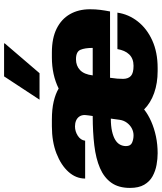

<svg xmlns="http://www.w3.org/2000/svg" viewBox="56 -858 811 964"><g transform="rotate(-90 462.0 -375.5)"><path d="M175 10Q147 10 116.5 4.5Q86 -1 59.5 -15.5Q33 -30 17 -57.5Q1 -85 1 -129Q1 -186 27 -222.5Q53 -259 100.5 -279.5Q148 -300 214.5 -308Q281 -316 362 -316Q364 -328 365 -336.5Q366 -345 366.5 -350Q367 -355 367 -356Q367 -372 359.5 -383Q352 -394 339 -399.5Q326 -405 310 -405Q285 -405 263 -391Q241 -377 238 -354H48Q48 -400 81.5 -437.5Q115 -475 174 -498Q233 -521 311 -521H344Q396 -521 434.5 -512Q473 -503 500 -487Q569 -521 656 -521H681Q753 -521 801 -497Q849 -473 873.5 -430Q898 -387 898 -330Q898 -302 895 -278.5Q892 -255 887 -229H554Q548 -189 548.5 -163Q549 -137 563.5 -124Q578 -111 614 -111Q632 -111 646.5 -116.5Q661 -122 671.5 -133Q682 -144 688.5 -159Q695 -174 698 -192H881Q873 -136 837 -90Q801 -44 741.5 -17Q682 10 603 10H588Q527 10 477.5 -7.5Q428 -25 395 -58Q370 -38 335 -22.5Q300 -7 259.5 1.5Q219 10 175 10ZM265 -111Q283 -111 299.5 -119.5Q316 -128 328 -144Q340 -160 343 -181L349 -225Q312 -225 285.5 -219Q259 -213 242.5 -203Q226 -193 218.5 -179Q211 -165 211 -149Q211 -126 228 -118.5Q245 -111 265 -111ZM566 -316H704Q704 -355 694.5 -377.5Q685 -400 647 -400Q614 -400 592.5 -379.5Q571 -359 566 -316ZM444 -583 561 -761H726L727 -758L577 -583Z"/></g></svg>

Font: Chivo Medium Black
Style: Italic
Weight: 900
Italic angle: -8.05°
Version: Version 2.002